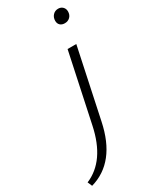

<svg xmlns="http://www.w3.org/2000/svg" viewBox="-361 -684 831 1031"><g transform="rotate(-30 54.0 -168.5)"><path d="M153 -577Q153 -598 166 -612Q179 -626 199 -626Q216 -626 227 -615Q238 -604 238 -587Q238 -566 225 -553Q212 -540 192 -540Q174 -540 163.5 -550Q153 -560 153 -577ZM135 -413H189L98 16Q51 241 -118 289L-130 261Q4 205 45 10Z"/></g></svg>

Font: Ysabeau Infant Semilight
Style: Italic
Weight: 300
Italic angle: -12°
Designer: Christian Thalmann (Catharsis Fonts)
Version: Version 0.003